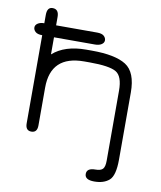

<svg xmlns="http://www.w3.org/2000/svg" viewBox="-90 -700 815 972"><g transform="rotate(10 317.5 -214.0)"><path d="M73.2 -544.9V-587.9Q73.2 -627.9 101.6 -627.9Q133.8 -627.9 133.8 -587.9V-544.9H344.7Q369.1 -544.9 379.9 -535.2Q390.6 -525.4 390.6 -512.7Q390.6 -500 377.9 -491.7Q365.2 -483.4 344.7 -483.4H133.8V-395.5Q195.3 -450.2 305.7 -450.2H334Q455.1 -450.2 510.3 -415Q565.4 -379.9 565.4 -275.4V69.3Q565.4 151.4 537.6 175.8Q509.8 200.2 460.9 200.2Q412.1 200.2 412.1 169.9Q412.1 139.6 456.1 139.6Q484.4 139.6 494.6 127.9Q504.9 116.2 504.9 85.9V-274.4Q504.9 -348.6 470.2 -369.1Q435.5 -389.6 334 -389.6H305.7Q133.8 -389.6 133.8 -224.6V-30.3Q133.8 6.8 103.5 6.8Q73.2 6.8 73.2 -30.3V-483.4Q48.8 -483.4 38.1 -493.2Q27.3 -502.9 27.3 -515.6Q27.3 -528.3 40 -536.6Q52.7 -544.9 73.2 -544.9Z"/></g></svg>

Font: Jura
Style: Medium
Weight: 500
Version: Version 2.6.1